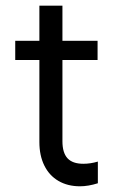

<svg xmlns="http://www.w3.org/2000/svg" viewBox="-20 -649 409 683"><path d="M34.2 -503.9H327.1V-435.5H34.2ZM120.1 -143.6V-628.9H202.1V-146.5Q202.1 -105.5 220.2 -85.9Q238.3 -66.4 276.4 -66.4Q301.8 -66.4 328.1 -74.2V2.9Q293.9 13.7 264.6 13.7Q220.7 13.7 188 -5.4Q155.3 -24.4 137.7 -60.1Q120.1 -95.7 120.1 -143.6Z"/></svg>

Font: Wanted Sans Variable
Style: Regular
Weight: 400
Designer: Original Design by Kil Hyung-jin and Kang Hanbin, Wanted Lab, Inc; Hangeul from Source Han Sans by Jang Soo-young and Ka
Foundry: Wanted Lab, Inc.
Version: Version 1.003;Glyphs 3.2 (3227)